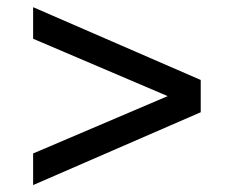

<svg xmlns="http://www.w3.org/2000/svg" viewBox="-20 -537 665 546"><path d="M550.8 -309.6 74.2 -516.6V-426.8L550.8 -223.6ZM550.8 -217.8V-303.7L74.2 -100.6V-10.7Z"/></svg>

Font: Wanted Sans Variable
Style: Regular
Weight: 400
Designer: Original Design by Kil Hyung-jin and Kang Hanbin, Wanted Lab, Inc; Hangeul from Source Han Sans by Jang Soo-young and Ka
Foundry: Wanted Lab, Inc.
Version: Version 1.003;Glyphs 3.2 (3227)